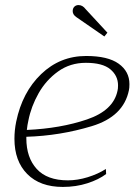

<svg xmlns="http://www.w3.org/2000/svg" viewBox="-20 -728 531 758"><path d="M267 -684Q267 -695 273.5 -701.5Q280 -708 290 -708Q306 -708 318 -692L404 -599L392 -584L282 -660Q267 -670 267 -684ZM491 -396Q491 -380 489 -372Q468 -268 342.5 -230Q217 -192 84 -188V-182Q84 -106 125 -61Q166 -16 248 -16Q286 -16 326.5 -28.5Q367 -41 398 -61L399 -41Q370 -19 325 -4.5Q280 10 228 10Q138 10 87.5 -41Q37 -92 37 -180Q37 -214 44 -248Q68 -364 142.5 -435.5Q217 -507 320 -507Q406 -507 448.5 -476.5Q491 -446 491 -396ZM446 -391Q446 -429 415.5 -454.5Q385 -480 319 -480Q257 -480 209.5 -446Q162 -412 132.5 -360Q103 -308 92 -252Q88 -235 86 -215Q219 -221 323.5 -256.5Q428 -292 444 -370Q446 -377 446 -391Z"/></svg>

Font: Trirong ExtraLight
Style: Italic
Weight: 275
Italic angle: -12°
Designer: Katatrad Team
Foundry: CadsonDemak
Version: Version 1.003